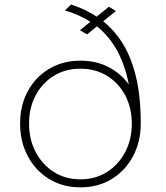

<svg xmlns="http://www.w3.org/2000/svg" viewBox="-20 -798 714 826"><path d="M324 -668 448.5 -769 478.5 -750.5 354.5 -650ZM548.5 -266.5Q548.5 -386.5 526 -471.2Q503.5 -556 464 -612.5Q424.5 -669 372 -702.5Q319.5 -736 259.5 -753L285.5 -778.5Q349.5 -758.5 404 -721.2Q458.5 -684 499.5 -624Q540.5 -564 563 -476Q585.5 -388 585.5 -266.5ZM326 8Q250 8 191.5 -27.8Q133 -63.5 99.8 -125.8Q66.5 -188 66.5 -266.5Q66.5 -345 99.8 -406Q133 -467 191.5 -502Q250 -537 326 -537Q402 -537 460.5 -502Q519 -467 552.2 -406Q585.5 -345 585.5 -266.5Q585.5 -188 552.2 -125.8Q519 -63.5 460.5 -27.8Q402 8 326 8ZM326 -26.5Q390.5 -26.5 440.2 -58Q490 -89.5 518.5 -143.8Q547 -198 547 -266.5Q547 -334.5 518.5 -388Q490 -441.5 440.2 -472Q390.5 -502.5 326 -502.5Q261.5 -502.5 211.8 -472Q162 -441.5 133.5 -388Q105 -334.5 105 -266.5Q105 -198 133.5 -143.8Q162 -89.5 211.8 -58Q261.5 -26.5 326 -26.5Z"/></svg>

Font: Epilogue ExtraLight
Style: Regular
Weight: 250
Designer: Tyler Finck
Foundry: Etcetera Type Co
Version: Version 2.112